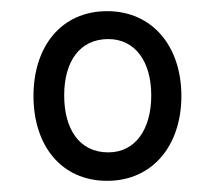

<svg xmlns="http://www.w3.org/2000/svg" viewBox="-20 -750 386 344"><path d="M172 -426C253 -426 305 -489 305 -578C305 -667 253 -730 172 -730C90 -730 40 -667 40 -578C40 -489 90 -426 172 -426ZM174 -477C122 -477 95 -519 95 -579C95 -640 123 -680 174 -680C222 -680 251 -640 251 -579C251 -519 223 -477 174 -477Z"/></svg>

Font: Noto Serif Myanmar Condensed SemiBold
Style: Regular
Weight: 600
Width: 3
Designer: Ben Mitchell and the Monotype Design Team
Foundry: Monotype Imaging Inc.
Version: Version 2.106